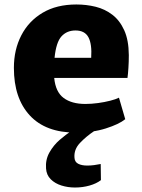

<svg xmlns="http://www.w3.org/2000/svg" viewBox="-20 -584 636 857"><path d="M319 8Q184 8 113 -68.8Q42 -145.5 42 -281Q42 -362 75 -426Q108 -490 170.2 -527Q232.5 -564 321 -564Q365.5 -564 407 -553.8Q448.5 -543.5 481.5 -518.2Q514.5 -493 534.5 -449Q554.5 -405 555 -338Q555 -308 553.2 -281Q551.5 -254 549 -236H222Q228 -173.5 264 -146.8Q300 -120 361 -120Q388 -120 417.5 -124Q447 -128 472.2 -134.5Q497.5 -141 511 -148L539 -52Q511.5 -29.5 452.5 -10.8Q393.5 8 319 8ZM317 -448Q278.5 -448 254.5 -421.8Q230.5 -395.5 223.5 -326H387Q391 -387 374.8 -417.5Q358.5 -448 317 -448ZM314.5 253Q283 253 254.2 244Q225.5 235 206.5 216.2Q187.5 197.5 185.5 168Q182.5 128.5 200.8 96.2Q219 64 247 39.8Q275 15.5 300.5 0L330.5 -18L402 0Q365 24.5 337 54Q309 83.5 312.5 121Q314 139.5 329.5 147.2Q345 155 369.5 155Q384 155 399.8 153Q415.5 151 429.5 148L430.5 220Q410.5 235.5 379.8 244.2Q349 253 314.5 253Z"/></svg>

Font: Merriweather Sans ExtraBold
Style: Regular
Weight: 800
Designer: Eben Sorkin
Foundry: Eben Sorkin
Version: Version 2.001; ttfautohint (v1.8.3)